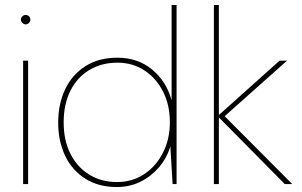

<svg xmlns="http://www.w3.org/2000/svg" viewBox="-20 -740 1213 772"><path d="M73 0V-496H93V0ZM83 -642Q76 -642 70 -648Q64 -654 64 -661Q64 -669 70 -674.5Q76 -680 83 -680Q91 -680 96.5 -674.5Q102 -669 102 -661Q102 -654 96.5 -648Q91 -642 83 -642Z M450 12Q376 12 323 -21.5Q270 -55 242 -113.5Q214 -172 214 -247Q214 -322 242 -381Q270 -440 323.5 -474Q377 -508 452 -508Q534 -508 591.5 -460.5Q649 -413 670 -337V-720H690V0H674L665 -151Q650 -103 618.5 -66.5Q587 -30 544 -9Q501 12 450 12ZM450 -8Q512 -8 560 -40Q608 -72 635.5 -126.5Q663 -181 663 -248Q663 -318 635.5 -372Q608 -426 560.5 -457Q513 -488 452 -488Q389 -488 340 -459Q291 -430 263.5 -376Q236 -322 236 -248Q236 -175 263.5 -121Q291 -67 339.5 -37.5Q388 -8 450 -8Z M1125 0 855 -273 1104 -496H1134L878 -268V-278L1155 0ZM840 0V-720H860V0Z"/></svg>

Font: DM Sans 24pt Thin
Style: Regular
Weight: 250
Designer: Colophon Foundry, Jonny Pinhorn
Foundry: Colophon Foundry
Version: Version 4.004;gftools[0.9.30]